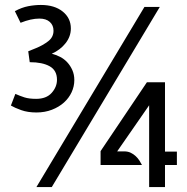

<svg xmlns="http://www.w3.org/2000/svg" viewBox="-20 -755 756 775"><path d="M127 0 563 -727H625L189 0ZM573 -423H646V-143H694V-89H646V0H582V-330L453 -144H481Q496 -144 507.5 -138.5Q519 -133 528 -124.5Q537 -116 543 -106.5Q549 -97 553 -89H386V-145ZM266 -640Q266 -608 245 -581Q224 -554 189 -538Q206 -534 222.5 -525.5Q239 -517 251.5 -503.5Q264 -490 272 -472Q280 -454 280 -432Q280 -406 269 -382.5Q258 -359 238 -341Q218 -323 189.5 -312Q161 -301 127 -301Q92 -301 65.5 -310.5Q39 -320 24 -329L42 -376Q60 -368 78.5 -362Q97 -356 126 -356Q167 -356 188.5 -380Q210 -404 210 -433Q210 -471 180.5 -487.5Q151 -504 100 -504L94 -548L126 -561Q153 -572 174.5 -588.5Q196 -605 196 -631Q196 -653 181 -666.5Q166 -680 139 -680Q105 -680 63 -663L40 -710Q68 -725 94 -730Q120 -735 145 -735Q200 -735 233 -708.5Q266 -682 266 -640Z"/></svg>

Font: Expletus Sans
Style: Regular
Weight: 400
Designer: Jasper de Waard
Foundry: Designtown
Version: Version 7.028